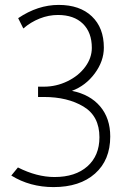

<svg xmlns="http://www.w3.org/2000/svg" viewBox="-20 -722 515 782"><path d="M202 -1Q287 -1 336 -44.5Q385 -88 385 -163Q385 -249 320 -288Q255 -327 159 -327H135V-369H159Q209 -369 254.5 -391Q300 -413 327 -449.5Q354 -486 354 -527Q354 -590 317.5 -625.5Q281 -661 216 -661Q178 -661 141.5 -646.5Q105 -632 75 -606L54 -648Q134 -702 219 -702Q305 -702 354 -655.5Q403 -609 403 -528Q403 -473 366 -423Q329 -373 273 -352Q347 -337 388 -288.5Q429 -240 429 -166Q429 -70 367 -15Q305 40 198 40Q102 40 26 -7L53 -40Q130 -1 202 -1Z"/></svg>

Font: Gmarket Sans TTF Light
Style: Regular
Weight: 300
Designer: Creative Director : Sungho Lee; Art Director : Kiwoong Choi; Project Manager : Sori Yang, Jongwook Yoon; Font Designer :
Foundry: Sandoll Inc.
Version: Version 1.000;hotconv 1.0.109;makeotfexe 2.5.65596